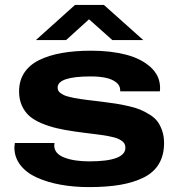

<svg xmlns="http://www.w3.org/2000/svg" viewBox="-20 -744 724 776"><path d="M125 -582 283.2 -724.1H399.9L559.1 -582H434.1L339.8 -666L247.1 -582ZM339.8 12.2Q279.3 12.2 226.1 2.7Q172.9 -6.8 130.1 -25.9Q87.4 -44.9 62.7 -76.4Q38.1 -107.9 38.1 -148.9Q38.1 -154.3 40 -166H200.2Q200.2 -164.6 199.7 -160.9Q199.2 -157.2 199.2 -155.8Q199.7 -123 239.5 -107.4Q279.3 -91.8 340.8 -91.8Q486.8 -91.8 486.8 -147Q486.8 -154.8 483.9 -161.4Q481 -168 474.6 -172.9Q468.3 -177.7 460.7 -181.6Q453.1 -185.5 440.9 -188.7Q428.7 -191.9 417.2 -194.1Q405.8 -196.3 388.4 -198.7Q371.1 -201.2 356.2 -202.9Q341.3 -204.6 319.3 -207.5Q297.4 -210.4 279.8 -212.9Q238.8 -218.8 208.3 -226.1Q177.7 -233.4 147.9 -245.8Q118.2 -258.3 99.1 -274.9Q80.1 -291.5 68.6 -316.7Q57.1 -341.8 57.1 -374Q57.1 -418 78.1 -450Q99.1 -481.9 138.4 -501.2Q177.7 -520.5 230 -529.8Q282.2 -539.1 349.1 -539.1Q427.2 -539.1 488.8 -523.2Q550.3 -507.3 588.4 -472.9Q626.5 -438.5 627 -390.1Q627 -378.9 626 -375H465.8V-379.9Q465.8 -398.9 448.7 -411.9Q431.6 -424.8 405.8 -429.9Q379.9 -435.1 347.2 -435.1Q212.9 -435.1 212.9 -390.1Q212.9 -383.3 215.6 -377.7Q218.3 -372.1 224.6 -367.7Q231 -363.3 237.8 -359.9Q244.6 -356.4 256.3 -353.5Q268.1 -350.6 277.8 -348.4Q287.6 -346.2 303.5 -344Q319.3 -341.8 330.6 -340.3Q341.8 -338.9 360.6 -336.7Q379.4 -334.5 391.1 -333Q425.3 -328.6 447.8 -325.2Q470.2 -321.8 499.3 -315.2Q528.3 -308.6 546.9 -300.8Q565.4 -293 585.4 -280.5Q605.5 -268.1 616.9 -252.4Q628.4 -236.8 635.7 -214.8Q643.1 -192.9 643.1 -166Q643.1 -116.7 622.3 -81.8Q601.6 -46.9 560.8 -26.6Q520 -6.3 466.1 2.9Q412.1 12.2 339.8 12.2Z"/></svg>

Font: Archivo Expanded
Style: Bold
Weight: 700
Width: 7
Designer: Hector Gatti
Foundry: Omnibus-Type
Version: Version 2.001